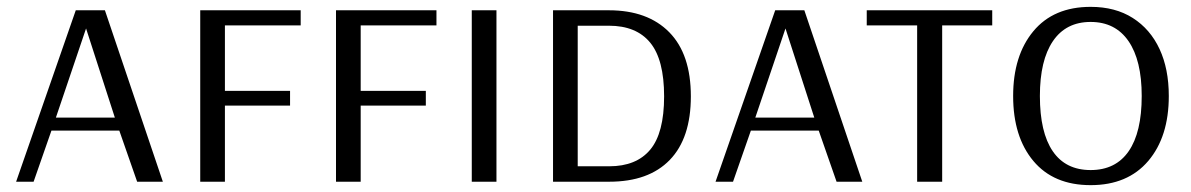

<svg xmlns="http://www.w3.org/2000/svg" viewBox="-20 -530 3474 560"><path d="M27 0 201 -500H286L455 0H380L328 -149H130L78 0ZM143 -187H315L231 -447Z M564 0V-500H857V-456H636V-265H826V-222H636V0Z M960 0V-500H1253V-456H1032V-265H1222V-222H1032V0Z M1356 0V-500H1428V0Z M1593 0V-500H1756Q1869 -500 1932 -436Q1995 -372 1995 -249Q1995 -127 1933.5 -63.5Q1872 0 1757 0ZM1665 -45H1757Q1836 -45 1876.5 -93.5Q1917 -142 1917 -249Q1917 -356 1876.5 -405.5Q1836 -455 1756 -455H1665Z M2067 0 2241 -500H2326L2495 0H2420L2368 -149H2170L2118 0ZM2183 -187H2355L2271 -447Z M2655 0V-456H2508V-500H2874V-456H2728V0Z M3161 10Q3053 10 2994 -60.5Q2935 -131 2935 -250Q2935 -368 2994 -439Q3053 -510 3161 -510Q3233 -510 3284 -477.5Q3335 -445 3362 -387Q3389 -329 3389 -250Q3389 -131 3329 -60.5Q3269 10 3161 10ZM3161 -34Q3234 -34 3272 -89Q3310 -144 3310 -250Q3310 -354 3271.5 -410Q3233 -466 3161 -466Q3089 -466 3051 -410Q3013 -354 3013 -250Q3013 -144 3050.5 -89Q3088 -34 3161 -34Z"/></svg>

Font: Arsenal SC
Style: Regular
Weight: 400
Designer: Andrij Shevchenko
Foundry: Stairsfor
Version: Version 2.001; ttfautohint (v1.8.4.7-5d5b)